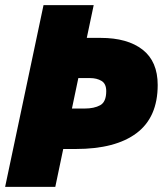

<svg xmlns="http://www.w3.org/2000/svg" viewBox="-36 -730 656 750"><path d="M-16 0 134 -710H330L303 -582H357Q462 -582 521 -536Q580 -490 580 -398Q580 -272 497.5 -210Q415 -148 260 -148H211L180 0ZM316 -425H270L245 -306H294Q332 -306 355.5 -319Q379 -332 379 -374Q379 -403 360.5 -414Q342 -425 316 -425Z"/></svg>

Font: Geist Mono Black
Style: Italic
Weight: 900
Italic angle: -12°
Monospace: yes
Designer: Basement.studio, Andrés Briganti, Mateo Zaragoza
Foundry: Basement.studio, Vercel, Andrés Briganti, Guido Ferreyra, Mateo Zaragoza
Version: Version 1.500; ttfautohint (v1.8.4.7-5d5b)